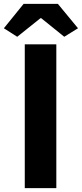

<svg xmlns="http://www.w3.org/2000/svg" viewBox="-39 -972 423 992"><path d="M89 0V-743H252V0ZM50 -782 -19 -826 83 -952H260L364 -826L293 -782L174 -878H170Z"/></svg>

Font: Noto Sans JP Thin ExtraBold
Style: Regular
Weight: 800
Version: Version 2.004-H2;hotconv 1.0.118;makeotfexe 2.5.65603